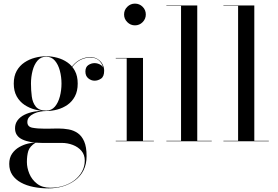

<svg xmlns="http://www.w3.org/2000/svg" viewBox="-20 -780 1536 1060"><path d="M247.5 260Q204.5 260 165.2 252.2Q126 244.5 95.8 228Q65.5 211.5 48.2 186Q31 160.5 31 125Q31 91 46.8 68.2Q62.5 45.5 86.2 32Q110 18.5 134.2 12.8Q158.5 7 175.5 7H177.5Q144 28 136.2 53.5Q128.5 79 128.5 114.5Q128.5 146 142 178.8Q155.5 211.5 184.2 234Q213 256.5 258 256.5Q298 256.5 332.5 245.2Q367 234 392.8 213.8Q418.5 193.5 433.2 166.2Q448 139 448 106.5Q448 74.5 429.8 53Q411.5 31.5 382.2 20.2Q353 9 320.5 9Q310 9 288.2 9Q266.5 9 244.5 9Q222.5 9 211.5 9Q144 9 103.5 -10Q63 -29 63 -71.5Q63 -97 76.8 -115.5Q90.5 -134 114.2 -146Q138 -158 169 -163.8Q200 -169.5 235.5 -169.5V-167Q219.5 -167 201.5 -163.8Q183.5 -160.5 167.5 -153Q151.5 -145.5 141.2 -134Q131 -122.5 131 -106Q131 -80 159 -74.8Q187 -69.5 228 -69.5Q245.5 -69.5 257 -69.8Q268.5 -70 279 -70.2Q289.5 -70.5 303.5 -70.5Q331.5 -70.5 359.2 -65.5Q387 -60.5 409.2 -45Q431.5 -29.5 444.8 0.8Q458 31 458 82Q458 126.5 441.2 159.8Q424.5 193 394.8 215.2Q365 237.5 327.2 248.8Q289.5 260 247.5 260ZM235 -167Q204.5 -167 173 -175.2Q141.5 -183.5 115 -201.2Q88.5 -219 72.2 -248Q56 -277 56 -318.5Q56 -360 72.2 -388.8Q88.5 -417.5 115 -435.2Q141.5 -453 173 -461.2Q204.5 -469.5 235 -469.5Q265.5 -469.5 296.2 -461.2Q327 -453 352.5 -435.2Q378 -417.5 393.5 -388.8Q409 -360 409 -318.5Q409 -277 393.5 -248Q378 -219 352.5 -201.2Q327 -183.5 296.2 -175.2Q265.5 -167 235 -167ZM235 -169.5Q264.5 -169.5 283 -191.2Q301.5 -213 310.5 -247.2Q319.5 -281.5 319.5 -318.5Q319.5 -355.5 310.5 -389.5Q301.5 -423.5 283 -445.2Q264.5 -467 235 -467Q205.5 -467 187 -445.2Q168.5 -423.5 159.8 -389.5Q151 -355.5 151 -318.5Q151 -281.5 155.5 -247.2Q160 -213 177.8 -191.2Q195.5 -169.5 235 -169.5ZM502 -334.5Q483.5 -334.5 467.5 -347.5Q451.5 -360.5 451.5 -385Q451.5 -410 467.8 -420.8Q484 -431.5 502 -431.5Q520.5 -431.5 537.2 -420.8Q554 -410 554 -389.5H552Q552 -416 533 -439.2Q514 -462.5 476.5 -462.5Q456 -462.5 430.8 -452.2Q405.5 -442 384 -416.8Q362.5 -391.5 352.5 -347H350Q360 -393.5 382.5 -419Q405 -444.5 430.8 -454.8Q456.5 -465 476.5 -465Q501 -465 518.8 -454Q536.5 -443 545.8 -425.8Q555 -408.5 555 -389.5Q555 -357.5 538 -346Q521 -334.5 502 -334.5Z M725 -640Q700.5 -640 682.8 -657.8Q665 -675.5 665 -700Q665 -725 682.8 -742.5Q700.5 -760 725 -760Q750 -760 767.5 -742.5Q785 -725 785 -700Q785 -675.5 767.5 -657.8Q750 -640 725 -640ZM769.5 -460V-2.5H829.5V0H619V-2.5H679.5V-457.5H619V-460Z M1069 -750V-2.5H1149V0H898.5V-2.5H979.5V-747.5H898.5V-750Z M1384 -750V-2.5H1464V0H1213.5V-2.5H1294.5V-747.5H1213.5V-750Z"/></svg>

Font: Bodoni Moda 72pt
Style: Regular
Weight: 400
Designer: Owen Earl
Foundry: indestructible type
Version: Version 2.005